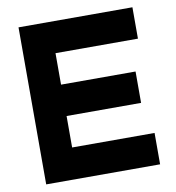

<svg xmlns="http://www.w3.org/2000/svg" viewBox="-79 -768 771 839"><g transform="rotate(-10 306.5 -348.5)"><path d="M58.6 0V-696.8H564V-557.6H198.2V-418H528.8V-278.8H198.2V-139.2H564V0Z"/></g></svg>

Font: Basically A Sans Serif
Style: Bold
Weight: 700
Designer: Hyung-Suk Kim
Foundry: Mental Design
Version: 1.000